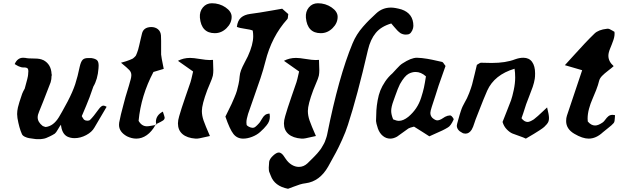

<svg xmlns="http://www.w3.org/2000/svg" viewBox="-20 -857 3850 1187"><path d="M619.1 -204.1Q627.4 -204.1 639.2 -196.8L564 -68.8Q548.3 -40.5 512.7 -21.7Q477.1 -2.9 440.9 -2.9Q416 -2.9 395 -13.2Q362.3 -31.2 356.9 -85.9Q351.1 -79.6 338.6 -57.9Q326.2 -36.1 318.8 -30.8Q303.2 -21 289.1 -14.4Q274.9 -7.8 266.4 -4.2Q257.8 -0.5 246.1 1.2Q234.4 2.9 230.7 3.2Q227.1 3.4 215.1 3.2Q203.1 2.9 201.2 2.9Q193.8 1.5 160.2 -2.9Q147.5 -4.9 133.3 -11.7Q119.1 -18.6 115.2 -28.8Q98.6 -65.4 87.9 -127Q85.9 -142.6 85.9 -151.9Q85.9 -170.9 90.8 -192.9Q96.2 -217.3 117.2 -277.8Q123.5 -293.5 132.8 -309.1Q153.8 -382.8 153.8 -396Q153.8 -400.9 154.5 -407Q155.3 -413.1 155.3 -418Q155.3 -422.9 153.8 -428.2Q153.3 -430.7 151.6 -432.6Q149.9 -434.6 148.4 -435.8Q147 -437 144.3 -437.7Q141.6 -438.5 139.9 -439Q138.2 -439.5 134.8 -439.7Q131.3 -439.9 130.1 -439.9Q128.9 -439.9 125.5 -439.9H122.1Q117.2 -439.9 112.3 -441.2Q107.4 -442.4 101.6 -444.8Q95.7 -447.3 92.8 -448.2Q89.8 -449.2 83 -453.6Q76.2 -458 70.8 -460.9Q87.9 -500 123 -500Q132.3 -500 137.2 -499Q151.9 -495.1 194.8 -495.1Q228 -495.1 246.1 -485.8Q246.6 -485.8 247.6 -485.4Q248.5 -484.9 249 -484.9Q295.9 -459.5 298.8 -399.9Q299.3 -398.4 299.8 -395.5Q300.3 -392.6 300.8 -391.1L298.8 -390.1Q298.8 -366.2 293 -348.1Q237.3 -203.1 222.2 -168Q212.9 -147 212.9 -131.8Q212.9 -102.1 244.1 -78.1Q246.1 -77.6 252.7 -74.7Q259.3 -71.8 262.2 -71.8Q310.1 -77.1 344.2 -132.8Q356.9 -152.8 397.9 -229Q429.7 -290 445.1 -336.9Q460.4 -383.8 473.1 -445.8Q480 -475.6 490.5 -486.8Q501 -498 522.9 -498H544.9Q570.3 -494.1 580.1 -484.6Q589.8 -475.1 589.8 -451.2Q589.8 -439.9 588.9 -434.1Q584 -366.7 557.1 -321.8Q532.7 -249 512.5 -202.6Q492.2 -156.2 490.2 -149.9Q485.8 -141.1 485.8 -138.2Q486.3 -137.7 491.7 -128.4Q497.1 -119.1 501 -116.2Q508.3 -110.8 521 -110.8Q531.7 -110.8 537.1 -116.2Q557.1 -135.3 589.8 -181.2Q606.4 -204.1 619.1 -204.1Z M836.9 -109.9Q856 -76.2 888.2 -76.2Q898.4 -76.2 917 -79.8Q935.5 -83.5 940.9 -84Q918 -43 887.5 -21.5Q856.9 0 822.8 0Q794.4 0 765.1 -14.2Q715.8 -41.5 715.8 -85Q715.8 -95.2 716.8 -99.1Q721.2 -123 727.5 -149.4Q733.9 -175.8 742.7 -208Q751.5 -240.2 755.9 -257.8Q772 -314 777.8 -330.1Q779.3 -336.4 783 -349.1Q786.6 -361.8 788.1 -366.9Q789.6 -372.1 790.8 -379.4Q792 -386.7 792 -392.1Q792 -410.2 780 -423.3Q768.1 -436.5 728 -469.2Q749.5 -475.6 758.5 -478Q767.6 -480.5 781.2 -486.1Q794.9 -491.7 798.8 -493.7Q802.7 -495.6 810.8 -503.2Q818.8 -510.7 820.6 -514.4Q822.3 -518.1 827.1 -530Q832 -542 834 -550Q835.9 -558.1 840.8 -577.1Q842.8 -584 848.4 -610.1Q854 -636.2 857.9 -649.9Q867.2 -688.5 914.1 -689.9Q939.9 -689.9 956.5 -676.3Q973.1 -662.6 975.1 -638.2Q976.1 -626 976.1 -604V-520Q977.5 -507.3 980 -493.2Q982.4 -479 986.3 -461.2Q990.2 -443.4 992.2 -431.2Q935.5 -414.1 928.7 -412.1Q851.6 -266.1 836.9 -109.9ZM998 -129.9Q998 -119.1 987.8 -112.1Q977.5 -105 945.8 -89.8Q943.8 -97.7 943.8 -103Q943.8 -144.5 986.8 -167Q998 -134.3 998 -129.9ZM940.9 -84 942.9 -87.9 945.8 -89.8Q945.8 -88.9 946.3 -87.4Q946.8 -85.9 946.8 -85Q942.9 -85 940.9 -84Z M1308.1 -651.9Q1349.1 -651.9 1380.6 -682.9Q1412.1 -713.9 1412.1 -752.9Q1412.1 -785.6 1374.5 -811.3Q1336.9 -836.9 1290 -836.9Q1255.9 -836.9 1234.4 -811.3Q1212.9 -785.6 1215.8 -748Q1224.6 -651.9 1308.1 -651.9ZM1277.8 -16.1Q1249 -81.5 1238.5 -112.1Q1228 -142.6 1228 -170.9Q1228 -210.9 1261.7 -300.8Q1265.1 -311 1278.6 -341.6Q1292 -372.1 1295.9 -389.2Q1298.8 -405.8 1298.8 -422.9Q1298.8 -431.6 1297.9 -452.6Q1296.9 -473.6 1296.9 -486.8Q1291 -485.8 1275.9 -485.8Q1255.4 -485.8 1215.3 -492.4Q1175.3 -499 1154.8 -499Q1114.3 -499 1080.1 -481L1173.8 -415Q1161.1 -357.9 1157.7 -349.1Q1153.8 -337.4 1126.7 -259.3Q1099.6 -181.2 1087.9 -139.2Q1080.1 -113.3 1080.1 -94.2Q1080.1 -52.2 1108.2 -28.1Q1136.2 -3.9 1189 0Q1200.7 0.5 1213.6 -2Q1226.6 -4.4 1245.4 -9Q1264.2 -13.7 1277.8 -16.1Z M1444.3 -690.9Q1460.4 -683.6 1494.6 -679Q1528.8 -674.3 1542.5 -668Q1545.4 -649.4 1545.4 -632.8Q1545.4 -581.5 1512.2 -508.8Q1507.8 -499.5 1492.7 -470.9Q1477.5 -442.4 1470.2 -422.9Q1462.9 -403.3 1461.4 -383.8Q1460 -360.8 1454.6 -336.7Q1449.2 -312.5 1444.6 -295.9Q1439.9 -279.3 1428.2 -252Q1416.5 -224.6 1411.9 -214.6Q1407.2 -204.6 1391.6 -173.1Q1376 -141.6 1373.5 -136.2Q1400.4 -57.6 1423.1 -28.8Q1445.8 0 1483.4 0Q1509.3 0 1538.6 -11.2Q1567.9 -22.5 1588.4 -41Q1604 -55.7 1610.4 -62Q1616.7 -68.4 1627.9 -82Q1639.2 -95.7 1643.8 -108.9Q1648.4 -122.1 1648.4 -137.2Q1648.4 -143.1 1646.5 -154.8Q1628.9 -153.8 1618.7 -146Q1608.4 -138.2 1599.1 -121.6Q1589.8 -105 1586.4 -101.1Q1584.5 -98.6 1578.9 -92.3Q1573.2 -85.9 1569.8 -82.8Q1566.4 -79.6 1561.5 -75.2Q1556.6 -70.8 1551.8 -68.8Q1546.9 -66.9 1541.5 -66.9Q1531.2 -66.9 1518.1 -73.7Q1504.9 -80.6 1504.4 -86.9Q1503.4 -91.8 1503.4 -101.1Q1503.4 -119.1 1513.7 -152.8Q1525.9 -189.5 1549.1 -254.2Q1572.3 -318.8 1590.3 -373Q1608.4 -427.2 1620.6 -476.1Q1659.2 -631.3 1756.3 -738.8Q1758.3 -740.7 1759.3 -745.4Q1760.3 -750 1760.7 -757.3Q1761.2 -764.6 1762.2 -770L1724.6 -803.2Q1702.1 -799.3 1658.9 -791.7Q1615.7 -784.2 1585.4 -779.3Q1555.2 -774.4 1527.3 -771Q1490.7 -766.1 1470 -748Q1449.2 -730 1444.3 -690.9Z M1963.4 -651.9Q2004.4 -651.9 2035.9 -682.9Q2067.4 -713.9 2067.4 -752.9Q2067.4 -785.6 2029.8 -811.3Q1992.2 -836.9 1945.3 -836.9Q1911.1 -836.9 1889.6 -811.3Q1868.2 -785.6 1871.1 -748Q1879.9 -651.9 1963.4 -651.9ZM1933.1 -16.1Q1904.3 -81.5 1893.8 -112.1Q1883.3 -142.6 1883.3 -170.9Q1883.3 -210.9 1917 -300.8Q1920.4 -311 1933.8 -341.6Q1947.3 -372.1 1951.2 -389.2Q1954.1 -405.8 1954.1 -422.9Q1954.1 -431.6 1953.1 -452.6Q1952.1 -473.6 1952.1 -486.8Q1946.3 -485.8 1931.2 -485.8Q1910.6 -485.8 1870.6 -492.4Q1830.6 -499 1810.1 -499Q1769.5 -499 1735.4 -481L1829.1 -415Q1816.4 -357.9 1813 -349.1Q1809.1 -337.4 1782 -259.3Q1754.9 -181.2 1743.2 -139.2Q1735.4 -113.3 1735.4 -94.2Q1735.4 -52.2 1763.4 -28.1Q1791.5 -3.9 1844.2 0Q1856 0.5 1868.9 -2Q1881.8 -4.4 1900.6 -9Q1919.4 -13.7 1933.1 -16.1Z M1760.7 310.1Q1769.5 307.1 1792.7 298.1Q1815.9 289.1 1834 283.4Q1852.1 277.8 1869.6 275.9Q1956.5 264.6 2008.8 172.9Q2041 114.7 2056.9 85.4Q2072.8 56.2 2095.2 6.6Q2117.7 -43 2130.9 -85Q2188 -259.8 2254.9 -548.8Q2270 -613.3 2303 -653.3Q2335.9 -693.4 2398.9 -711.9Q2402.8 -707.5 2414.8 -693.1Q2426.8 -678.7 2436.3 -668.9Q2445.8 -659.2 2456.1 -651.9Q2471.7 -643.1 2488.8 -643.1Q2504.4 -643.1 2511.7 -647.9Q2521.5 -653.8 2528.6 -668.7Q2535.6 -683.6 2535.6 -696.8Q2535.6 -773.9 2461.9 -798.8Q2421.9 -810.1 2397 -810.1Q2344.7 -810.1 2306.6 -774.9Q2279.8 -750 2262.7 -733.2Q2245.6 -716.3 2224.4 -692.1Q2203.1 -668 2187.3 -642.6Q2171.4 -617.2 2159.7 -588.9Q2073.7 -382.3 2002.9 -26.9Q2000.5 -14.6 1996.3 -2.9Q1992.2 8.8 1988.8 18.1Q1985.4 27.3 1978.3 38.8Q1971.2 50.3 1967.8 56.9Q1964.4 63.5 1954.6 75.2Q1944.8 86.9 1941.7 91.1Q1938.5 95.2 1926.5 107.4Q1914.6 119.6 1912.1 122.1Q1909.7 124.5 1896 137.9Q1882.3 151.4 1880.9 152.8Q1857.4 174.8 1827.6 174.8Q1804.7 174.8 1783 161.4Q1761.2 147.9 1745.6 124Q1744.6 122.6 1740.2 116.2Q1735.8 109.9 1734.6 107.9Q1733.4 106 1729.5 101.1Q1725.6 96.2 1723.4 94.7Q1721.2 93.3 1717.8 90.6Q1714.4 87.9 1710.9 86.9Q1707.5 85.9 1703.6 85.9Q1689 85.9 1668 105.5Q1647 125 1644 143.1Q1641.6 173.3 1641.6 179.2Q1641.6 189 1642.3 195.3Q1643.1 201.7 1644 204.6Q1645 207.5 1648.2 214.8Q1651.4 222.2 1653.8 229Q1677.2 293.9 1760.7 310.1Z M2691.4 -327.1 2734.4 -449.2Q2731 -453.6 2727.3 -458.7Q2723.6 -463.9 2721.7 -466.8Q2719.7 -469.7 2717.5 -471.7Q2715.3 -473.6 2713.4 -474.1Q2705.6 -475.6 2683.6 -480.7Q2661.6 -485.8 2650.6 -488Q2639.6 -490.2 2621.6 -493.4Q2603.5 -496.6 2588.1 -498Q2572.8 -499.5 2557.6 -500Q2521.5 -500 2468.3 -464.8Q2454.1 -456.5 2431.9 -431.6Q2409.7 -406.7 2406.2 -403.8Q2379.9 -380.9 2361.1 -352.8Q2342.3 -324.7 2331.5 -297.9Q2320.8 -271 2314.7 -236.8Q2308.6 -202.6 2306.9 -174.8Q2305.2 -147 2304.7 -108.9Q2304.7 -98.1 2316.4 -62Q2327.1 -32.7 2347.4 -16.4Q2367.7 0 2392.6 0Q2412.6 0 2434.6 -12.2Q2446.8 -20 2470 -37.6Q2493.2 -55.2 2505.4 -63Q2513.7 -67.9 2539.6 -74.2Q2557.6 -63.5 2590.1 -42.5Q2622.6 -21.5 2634.3 -14.2Q2647.5 -20.5 2671.6 -31Q2695.8 -41.5 2714.4 -50.3Q2732.9 -59.1 2748.5 -68.8Q2766.1 -77.6 2784.7 -118.2Q2786.1 -121.1 2778.8 -131.1Q2771.5 -141.1 2765.6 -143.1H2759.3Q2748 -143.1 2731.4 -134.8Q2729 -133.3 2720.2 -127.7Q2711.4 -122.1 2707.5 -119.9Q2703.6 -117.7 2696.5 -115.2Q2689.5 -112.8 2683.6 -112.8Q2670.9 -112.8 2653.3 -127.9Q2640.6 -140.6 2640.6 -159.2Q2640.6 -169.4 2649.4 -196.8Q2658.2 -221.2 2672.4 -267.1Q2686.5 -313 2691.4 -327.1ZM2410.6 -119.1Q2398.4 -148.9 2398.4 -170.9Q2398.4 -195.8 2412.6 -233.9Q2416 -243.2 2424.3 -266.6Q2432.6 -290 2439 -306.2Q2445.3 -322.3 2452.6 -336.9Q2481.4 -387.7 2506.3 -400.9Q2527.8 -412.1 2549.3 -412.1Q2583 -412.1 2613.3 -384.8Q2606.4 -340.8 2600.8 -314.9Q2595.2 -289.1 2583.5 -252.7Q2571.8 -216.3 2552.2 -187.5Q2532.7 -158.7 2504.4 -134.8Q2473.1 -109.9 2446.3 -109.9Q2431.6 -109.9 2410.6 -119.1Z M3231 0Q3264.2 -19.5 3280.8 -29.5Q3297.4 -39.6 3316.9 -52.2Q3336.4 -64.9 3344.7 -72.5Q3353 -80.1 3361.1 -89.8Q3369.1 -99.6 3371.6 -108.4Q3374 -117.2 3374 -127.9Q3374 -147 3362.3 -192.9Q3352.5 -184.1 3335.9 -168.2Q3319.3 -152.3 3305.9 -140.4Q3292.5 -128.4 3280.3 -119.1Q3254.9 -103 3242.2 -103Q3221.7 -103 3204.1 -126Q3211.9 -146.5 3232.9 -212.9Q3238.3 -229 3251.5 -261.5Q3264.6 -293.9 3273.4 -319.8Q3282.2 -345.7 3286.1 -370.1Q3288.1 -382.3 3288.1 -403.8Q3288.1 -448.7 3269.5 -474.4Q3251 -500 3215.3 -500Q3191.4 -500 3164.1 -490.2Q3106.4 -467.8 3020 -467.8Q3008.8 -467.8 2986.3 -468.5Q2963.9 -469.2 2953.1 -469.2Q2948.7 -469.2 2939.7 -463.1Q2930.7 -457 2928.2 -456.1Q2925.3 -444.8 2914.6 -398.9Q2903.8 -353 2898.4 -333.7Q2893.1 -314.5 2880.4 -281.2Q2867.7 -248 2852.1 -222.2Q2845.7 -210.9 2840.1 -199.2Q2834.5 -187.5 2829.1 -170.7Q2823.7 -153.8 2821.5 -146.7Q2819.3 -139.6 2813.2 -117.2Q2807.1 -94.7 2806.2 -91.8Q2804.2 -84 2804.2 -80.1Q2804.2 -66.9 2812.7 -55.4Q2821.3 -43.9 2835.9 -37.1Q2844.7 -30.8 2857.9 -30.8Q2880.4 -30.8 2896 -55.2Q2900.9 -63.5 2904.8 -73.5Q2908.7 -83.5 2913.1 -97.2Q2917.5 -110.8 2919.9 -117.2Q2926.8 -134.3 2941.9 -173.3Q2957 -212.4 2968.8 -241.5Q2980.5 -270.5 2992.2 -296.9Q3036.6 -395 3161.1 -432.1Q3165 -408.2 3165 -377.9Q3165 -341.8 3156.2 -300.8Q3147.5 -259.8 3139.2 -236.3Q3130.9 -212.9 3111.3 -164.8Q3091.8 -116.7 3086.9 -103Q3095.2 -75.2 3113.3 -56.9Q3131.3 -38.6 3147.9 -31.7Q3164.6 -24.9 3191.2 -15.9Q3217.8 -6.8 3231 0Z M3579.1 -422.9Q3493.2 -168.9 3484.9 -142.1Q3480 -127.9 3480 -108.9Q3480 -59.6 3530.8 -29.8Q3581.5 0 3619.1 0Q3665 0 3707 -39.1Q3714.8 -46.4 3739.3 -65.2Q3763.7 -84 3773.9 -96.2Q3777.8 -101.1 3779.3 -109.1Q3780.8 -117.2 3781.2 -128.9Q3781.7 -140.6 3782.2 -145Q3774.4 -147 3768.1 -147Q3751.5 -147 3741.2 -138.4Q3731 -129.9 3722.2 -117.4Q3713.4 -105 3706.1 -100.1Q3678.7 -81.1 3659.2 -81.1Q3634.3 -81.1 3613.8 -106Q3612.8 -111.8 3612.8 -124Q3612.8 -152.8 3621.6 -185.1Q3630.4 -217.3 3641.6 -242.2Q3652.8 -267.1 3665.5 -299.8Q3678.2 -332.5 3684.1 -357.9Q3688 -373 3702.1 -387.7Q3716.3 -402.3 3740 -420.4Q3763.7 -438.5 3773.9 -448.2Q3741.2 -477.1 3741.2 -512.2Q3741.2 -531.2 3752.2 -557.4Q3763.2 -583.5 3772.5 -610.4Q3781.7 -637.2 3778.8 -660.2Q3774.9 -662.1 3765.6 -668Q3756.3 -673.8 3748.3 -677.2Q3740.2 -680.7 3732.9 -679.2Q3679.2 -673.3 3654.8 -648.9Q3626.5 -621.6 3597.4 -590.8Q3568.4 -560.1 3529.3 -516.8Q3490.2 -473.6 3472.2 -454.1Q3548.3 -432.1 3579.1 -422.9Z"/></svg>

Font: Sonetni venez Italic
Style: Regular
Weight: 400
Italic angle: -14°
Designer: Alja Herlah
Foundry: Type Salon
Version: Version 1.000;hotconv 1.0.109;makeotfexe 2.5.65596